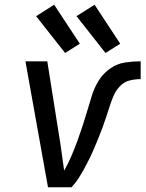

<svg xmlns="http://www.w3.org/2000/svg" viewBox="-20 -788 616 808"><path d="M182 0H281Q298 -18 311 -38.5Q324 -59 335.5 -80Q347 -101 357.5 -122.5Q368 -144 377 -165.5Q386 -187 395 -209Q404 -231 412 -253Q420 -275 427.5 -297.5Q435 -320 442 -342Q449 -364 458.5 -386Q468 -408 485.5 -426Q503 -444 526 -449.5Q549 -455 572 -455V-530Q539 -530 506 -525Q473 -520 443.5 -499.5Q414 -479 395.5 -449Q377 -419 367 -387Q357 -355 347.5 -322.5Q338 -290 327.5 -258Q317 -226 305.5 -194.5Q294 -163 280.5 -131.5Q267 -100 250 -70Q246 -97 242.5 -123.5Q239 -150 235 -177L179 -530H87ZM424 -565 486 -604 378 -768 302 -720ZM254 -565 316 -604 208 -768 132 -720Z"/></svg>

Font: Iosevka Sparkle Oblique
Style: Regular
Weight: 400
Italic angle: -9°
Designer: Belleve Invis
Foundry: Belleve Invis
Version: Version 4.5.0; ttfautohint (v1.8.3)